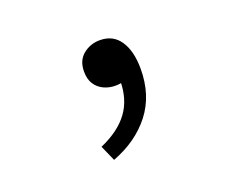

<svg xmlns="http://www.w3.org/2000/svg" viewBox="-70 -272 741 602"><g transform="rotate(-20 300.0 29.0)"><path d="M220 213 197 161Q261 133 292 90.5Q323 48 323 -14L304 -106L360 -27Q348 -13 333.5 -8.5Q319 -4 304 -4Q283 -4 265 -12.5Q247 -21 236.5 -37.5Q226 -54 226 -79Q226 -116 250 -135.5Q274 -155 306 -155Q350 -155 373 -120.5Q396 -86 396 -27Q396 61 349 121.5Q302 182 220 213Z"/></g></svg>

Font: Source Code Pro
Style: Regular
Weight: 400
Monospace: yes
Designer: Paul D. Hunt, Teo Tuominen
Foundry: Adobe Systems Incorporated
Version: Version 1.018;hotconv 1.0.116;makeotfexe 2.5.65601